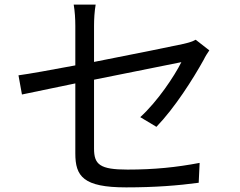

<svg xmlns="http://www.w3.org/2000/svg" viewBox="-20 -793 1040 831"><path d="M886 -575 827 -621C815 -614 796 -608 774 -603C732 -594 557 -558 387 -525V-681C387 -710 389 -744 394 -773H299C304 -744 306 -711 306 -681V-510C200 -490 105 -473 60 -467L75 -384L306 -432V-129C306 -30 340 18 526 18C651 18 751 10 840 -2L844 -88C744 -69 648 -59 532 -59C412 -59 387 -81 387 -150V-448L765 -524C735 -464 662 -354 587 -286L657 -244C737 -327 816 -452 862 -535C868 -548 879 -565 886 -575Z"/></svg>

Font: Noto Sans HK
Style: Regular
Weight: 400
Designer: Ryoko NISHIZUKA 西塚涼子 (kana, bopomofo & ideographs); Paul D. Hunt (Latin, Greek & Cyrillic); Sandoll Communications 산돌커뮤니
Foundry: Adobe
Version: Version 2.004;hotconv 1.0.118;makeotfexe 2.5.65603